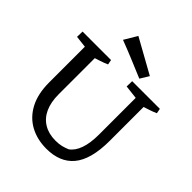

<svg xmlns="http://www.w3.org/2000/svg" viewBox="-241 -1019 1182 1182"><g transform="rotate(45 350.0 -428.0)"><path d="M364 18Q282 18 219.5 -16.5Q157 -51 122 -118Q87 -185 87 -283V-650H180V-273Q180 -204 202 -156Q224 -108 266.5 -82.5Q309 -57 368 -57Q397 -57 419.5 -62.5Q442 -68 463 -77Q496 -100 513.5 -149.5Q531 -199 531 -273V-650H605V-293Q605 -211 589 -151.5Q573 -92 542 -55Q511 -18 466 0Q421 18 364 18ZM148 -587 10 -603 11 -650H151ZM166 -583 165 -650H259L265 -618Q243 -608 217 -599.5Q191 -591 166 -583ZM580 -587 442 -603 443 -650H583ZM591 -583 590 -650H684L690 -618Q668 -608 642 -599.5Q616 -591 591 -583ZM463 -692Q401 -718 343.5 -742Q286 -766 223 -790L273 -874L498 -749Z"/></g></svg>

Font: Eczar
Style: Regular
Weight: 400
Designer: Vaibhav Singh
Foundry: Rosetta Type Foundry
Version: Version 2.000